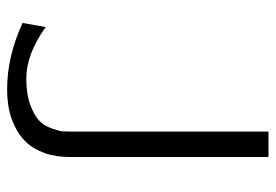

<svg xmlns="http://www.w3.org/2000/svg" viewBox="-134 -600 752 523"><g transform="rotate(90 241.5 -339.0)"><path d="M43 -24.9 54.2 -87.9Q127.9 -35.2 194.3 -35.2Q195.3 -35.2 195.8 -35.2Q236.8 -35.2 266.4 -46.1Q295.9 -57.1 309.6 -70.6Q323.2 -84 330.6 -105Q337.9 -126 338.4 -135Q338.9 -144 338.9 -157.2V-694.8H408.2V-154.8Q408.2 -114.7 397.2 -84.5Q386.2 -54.2 368.2 -35.2Q350.1 -16.1 325.4 -4.2Q300.8 7.8 275.9 12.5Q251 17.1 223.1 17.1Q134.8 17.1 43 -24.9Z"/></g></svg>

Font: CMU Bright
Style: Roman
Weight: 500
Version: Version 0.7.0